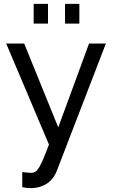

<svg xmlns="http://www.w3.org/2000/svg" viewBox="-20 -747 585 992"><path d="M154 -625H228V-727H154ZM316 -625H390V-727H316ZM95 142V220C113 224 125 225 137 225C212 225 255 184 273 137L527 -522H440L281 -89L105 -522H12L233 0C186 123 173 146 141 146C132 146 112 144 95 142Z"/></svg>

Font: FIGSv2-sans-serif Medium
Style: Regular
Weight: 500
Designer: Matt McInerney, Pablo Impallari, Rodrigo Fuenzalida,Mirko Velimirovic
Foundry: Matt McInerney, Pablo Impallari, Rodrigo Fuenzalida
Version: Version 4.021;hotconv 1.0.109;makeotfexe 2.5.65596